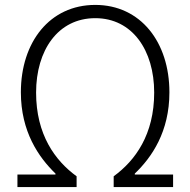

<svg xmlns="http://www.w3.org/2000/svg" viewBox="-20 -762 775 782"><path d="M51 0H292V-44C204 -108 127 -214 127 -385C127 -557 216 -688 368 -688C519 -688 608 -557 608 -385C608 -214 531 -108 443 -44V0H685V-51H529V-55C599 -122 670 -226 670 -386C670 -591 552 -742 368 -742C183 -742 65 -591 65 -386C65 -226 137 -122 206 -55V-51H51Z"/></svg>

Font: Noto Sans T Chinese Light
Style: Regular
Weight: 300
Designer: Ryoko NISHIZUKA (kana & ideographs); Paul D. Hunt (Latin, Greek & Cyrillic); Wenlong ZHANG (bopomofo); Sandoll Communica
Foundry: Adobe Systems Incorporated
Version: Version 1.000;PS 1;hotconv 1.0.78;makeotf.lib2.5.61930